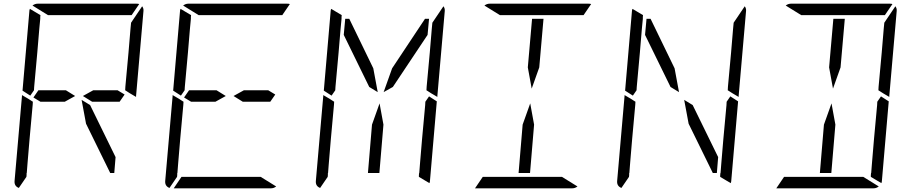

<svg xmlns="http://www.w3.org/2000/svg" viewBox="-20 -1020 4936 1040"><path d="M468 -451 606 -169 599 -83H577L446 -350L422 -479ZM485 -531H617L655 -508L628 -469H479L429 -500ZM144 -502 102 -529 139 -959Q139 -966 142 -972L199 -938L198 -928V-918L193 -866L182 -735L165 -548L164 -531ZM82 -2Q56 -12 59 -41L99 -500V-505L133 -485L150 -474L158 -469L157 -452L140 -265L129 -134L125 -83L124 -82V-72L123 -62ZM240 -938 156 -990Q169 -1000 184 -1000H452H720Q730 -1000 734 -998L693 -938H663H477H415ZM331 -469H199L161 -492L188 -531H337L387 -500ZM757 -959 717 -500V-495L683 -515L666 -526L658 -531L659 -550L676 -735L687 -866L690 -897L750 -986Q759 -974 757 -959Z M1301 -531H1433L1471 -508L1444 -469H1295L1245 -500ZM960 -502 918 -529 955 -959Q955 -966 958 -972L1015 -938L1014 -928V-918L1009 -866L998 -735L981 -548L980 -531ZM898 -2Q872 -12 875 -41L915 -500V-505L949 -485L966 -474L974 -469L973 -452L956 -265L945 -134L941 -83L940 -82V-72L939 -62ZM1056 -938 972 -990Q985 -1000 1000 -1000H1268H1536Q1546 -1000 1550 -998L1509 -938H1479H1293H1231ZM1392 -62 1476 -10Q1463 0 1448 0H1180H921L963 -62H969H1155H1217ZM1147 -469H1015L977 -492L1004 -531H1153L1203 -500Z M2057 -345 2035 -83H1973L1995 -345L2036 -460ZM2304 -498 2346 -471 2309 -41Q2309 -34 2306 -28L2249 -62V-70L2250 -82L2251 -83L2255 -134L2266 -265L2283 -450L2284 -469ZM2104 -650 2282 -918H2304L2296 -831L2108 -549L2058 -521ZM1776 -502 1734 -529 1771 -959Q1771 -966 1774 -972L1831 -938L1830 -928V-918L1825 -866L1814 -735L1797 -548L1796 -531ZM1714 -2Q1688 -12 1691 -41L1731 -500V-505L1765 -485L1782 -474L1790 -469L1789 -452L1772 -265L1761 -134L1757 -83L1756 -82V-72L1755 -62ZM2389 -959 2349 -500V-495L2315 -515L2298 -526L2290 -531L2291 -550L2308 -735L2319 -866L2322 -897L2382 -986Q2391 -974 2389 -959ZM1842 -831 1850 -918H1872L2002 -650L2026 -521L1980 -549Z M2873 -345 2851 -83H2789L2811 -345L2852 -460ZM2839 -655 2862 -918H2924L2901 -655L2860 -540ZM2688 -938 2604 -990Q2617 -1000 2632 -1000H2900H3168Q3178 -1000 3182 -998L3141 -938H3111H2925H2863ZM3024 -62 3108 -10Q3095 0 3080 0H2812H2553L2595 -62H2601H2787H2849Z M3732 -451 3870 -169 3863 -83H3841L3710 -350L3686 -479ZM3936 -498 3978 -471 3941 -41Q3941 -34 3938 -28L3881 -62V-70L3882 -82L3883 -83L3887 -134L3898 -265L3915 -450L3916 -469ZM3408 -502 3366 -529 3403 -959Q3403 -966 3406 -972L3463 -938L3462 -928V-918L3457 -866L3446 -735L3429 -548L3428 -531ZM3346 -2Q3320 -12 3323 -41L3363 -500V-505L3397 -485L3414 -474L3422 -469L3421 -452L3404 -265L3393 -134L3389 -83L3388 -82V-72L3387 -62ZM4021 -959 3981 -500V-495L3947 -515L3930 -526L3922 -531L3923 -550L3940 -735L3951 -866L3954 -897L4014 -986Q4023 -974 4021 -959ZM3474 -831 3482 -918H3504L3634 -650L3658 -521L3612 -549Z M4505 -345 4483 -83H4421L4443 -345L4484 -460ZM4752 -498 4794 -471 4757 -41Q4757 -34 4754 -28L4697 -62V-70L4698 -82L4699 -83L4703 -134L4714 -265L4731 -450L4732 -469ZM4471 -655 4494 -918H4556L4533 -655L4492 -540ZM4320 -938 4236 -990Q4249 -1000 4264 -1000H4532H4800Q4810 -1000 4814 -998L4773 -938H4743H4557H4495ZM4656 -62 4740 -10Q4727 0 4712 0H4444H4185L4227 -62H4233H4419H4481ZM4837 -959 4797 -500V-495L4763 -515L4746 -526L4738 -531L4739 -550L4756 -735L4767 -866L4770 -897L4830 -986Q4839 -974 4837 -959Z"/></svg>

Font: DSEG14 Modern
Style: Light Italic
Weight: 300
Italic angle: -5°
Designer: Keshikan(Twitter:@keshinomi_88pro)
Version: Version 0.46